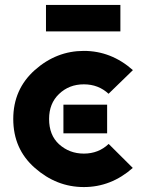

<svg xmlns="http://www.w3.org/2000/svg" viewBox="-20 -755 583 785"><path d="M239.3 -327.1H418V-210H239.3Q239.3 -210 239.3 -327.1ZM322.8 9.8Q210.9 9.8 122.1 -68.8Q34.2 -146 34.2 -268.6Q34.2 -390.1 122.6 -468.8Q210.9 -546.9 322.8 -546.9Q434.6 -546.9 523.4 -468.3L423.8 -371.6Q382.3 -410.2 322.8 -410.2Q262.2 -410.2 221.2 -370.6Q180.7 -332 180.7 -268.6Q180.7 -202.6 221.2 -165.5Q263.7 -127 322.8 -127Q382.8 -127 424.3 -166.5L522.9 -68.4Q434.1 9.8 322.8 9.8ZM168 -734.9H472.2V-626.5H168Z"/></svg>

Font: Newest Shape
Style: Bold
Weight: 700
Designer: Wojciech Kalinowski "wmk69" (wmk69@o2.pl)
Foundry: Wojciech Kalinowski "wmk69" (wmk69@o2.pl)
Version: Version 1.0.0; 2022-02-24